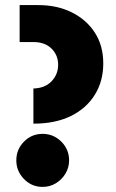

<svg xmlns="http://www.w3.org/2000/svg" viewBox="-20 -720 455 753"><path d="M111 -235V-373Q156 -374 182 -401Q208 -428 208 -466Q208 -504 182 -529.5Q156 -555 112 -555H57V-700H131Q204 -700 261.5 -671.5Q319 -643 352 -592Q385 -541 385 -471Q385 -402 352 -348.5Q319 -295 258 -265Q197 -235 111 -235ZM147 13Q104 13 74 -18Q44 -49 44 -91Q44 -134 74 -164.5Q104 -195 147 -195Q190 -195 220.5 -164.5Q251 -134 251 -91Q251 -63 237 -39.5Q223 -16 199.5 -1.5Q176 13 147 13Z"/></svg>

Font: MuseoModerno Black
Style: Regular
Weight: 900
Designer: Pablo Cosgaya, Héctor Gatti, Marcela Romero, and the Authors of The MuseoModerno Project.
Foundry: Omnibus-Type Team
Version: Version 1.001